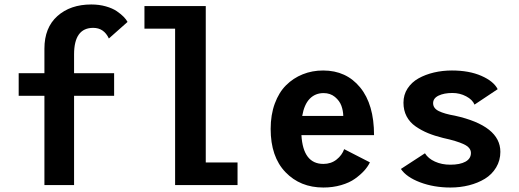

<svg xmlns="http://www.w3.org/2000/svg" viewBox="-20 -827 2320 858"><path d="M63.5 -500H178.5V-609.5Q178.5 -703.5 236.5 -755.2Q294.5 -807 388 -807Q423 -807 453 -798.5Q483 -790 502.2 -776.8Q521.5 -763.5 533 -751.5Q544.5 -739.5 550 -729L466.5 -655Q444.5 -702.5 396.5 -702.5Q311 -702.5 311 -584V-500H490V-399H311V0H178.5V-399H63.5Z M899.5 -101H1041.5V0H762.5V-699H625.5V-800H899.5Z M1633 -101.5Q1624 -82.5 1607.5 -64.2Q1591 -46 1566.2 -28.2Q1541.5 -10.5 1504.5 0.2Q1467.5 11 1425 11Q1321.5 11 1255.5 -57.8Q1189.5 -126.5 1189.5 -251Q1189.5 -314 1208 -364.2Q1226.5 -414.5 1258.5 -446.2Q1290.5 -478 1332.8 -495Q1375 -512 1424 -512Q1527.5 -512 1589.5 -436.2Q1651.5 -360.5 1651.5 -223H1327Q1334.5 -94.5 1425 -94.5Q1459.5 -94.5 1484 -114Q1508.5 -133.5 1518 -160.5ZM1426 -411Q1389 -411 1364.2 -385.8Q1339.5 -360.5 1330.5 -309H1514Q1513.5 -332.5 1505.5 -354.5Q1497.5 -376.5 1476.8 -393.8Q1456 -411 1426 -411Z M1993 11Q1919 11 1857.5 -12.2Q1796 -35.5 1771.5 -72L1879 -142Q1893.5 -118.5 1923.8 -104.8Q1954 -91 1992.5 -91Q2035.5 -91 2060 -104.5Q2084.5 -118 2084.5 -143.5Q2084.5 -167.5 2052.5 -182.5Q2020.5 -197.5 1960 -210.5Q1922 -220 1892.8 -232Q1863.5 -244 1837.2 -262.2Q1811 -280.5 1797 -307.2Q1783 -334 1783 -368Q1783 -403.5 1801.2 -431.5Q1819.5 -459.5 1850.2 -476.8Q1881 -494 1919.2 -503Q1957.5 -512 1999.5 -512Q2076.5 -512 2131.2 -488Q2186 -464 2204 -428.5L2100.5 -359.5Q2091.5 -381.5 2063.2 -396.5Q2035 -411.5 2002 -411.5Q1964.5 -411.5 1940 -399.8Q1915.5 -388 1915.5 -366Q1915.5 -343 1941 -330.5Q1966.5 -318 2013 -310Q2216 -265 2216 -148.5Q2216 -110 2197.2 -78.8Q2178.5 -47.5 2147 -28.2Q2115.5 -9 2076 1Q2036.5 11 1993 11Z"/></svg>

Font: League Mono Narrow SemiBold
Style: Regular
Weight: 600
Width: 3
Designer: Tyler Finck
Foundry: The League of Moveable Type / Tyler Finck
Version: Version 2.210